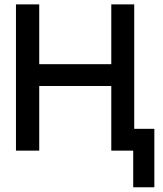

<svg xmlns="http://www.w3.org/2000/svg" viewBox="-20 -670 724 854"><path d="M51 -650.5H154.5V-384.5H475V-650.5H577V-97H666.5V163H572.5V0H475V-287.5H154.5V0H51Z"/></svg>

Font: Overused Grotesk Medium
Style: Regular
Weight: 525
Version: Version 0.004